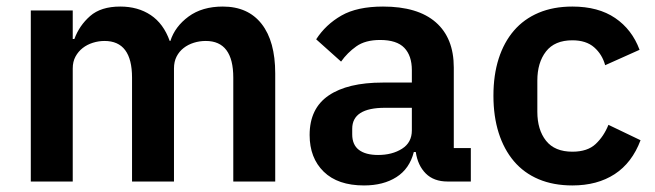

<svg xmlns="http://www.w3.org/2000/svg" viewBox="-20 -554 2000 586"><path d="M74 0V-522H202V-435H207Q222 -476 255 -505Q288 -534 347 -534Q401 -534 440 -508Q479 -482 498 -429H500Q514 -473 555.5 -503.5Q597 -534 660 -534Q737 -534 778.5 -481Q820 -428 820 -330V0H692V-317Q692 -429 608 -429Q589 -429 571.5 -423.5Q554 -418 540.5 -407.5Q527 -397 519 -381.5Q511 -366 511 -345V0H383V-317Q383 -429 299 -429Q281 -429 263.5 -423.5Q246 -418 232.5 -407.5Q219 -397 210.5 -381.5Q202 -366 202 -345V0Z M1346 0Q1304 0 1279.5 -24.5Q1255 -49 1249 -90H1243Q1230 -39 1190 -13.5Q1150 12 1091 12Q1011 12 968 -30Q925 -72 925 -142Q925 -223 983 -262.5Q1041 -302 1148 -302H1237V-340Q1237 -384 1214 -408Q1191 -432 1140 -432Q1095 -432 1067.5 -412.5Q1040 -393 1021 -366L945 -434Q974 -479 1022 -506.5Q1070 -534 1149 -534Q1255 -534 1310 -486Q1365 -438 1365 -348V-102H1417V0ZM1134 -81Q1177 -81 1207 -100Q1237 -119 1237 -156V-225H1155Q1055 -225 1055 -161V-144Q1055 -112 1075.5 -96.5Q1096 -81 1134 -81Z M1727 12Q1669 12 1624 -7Q1579 -26 1548.5 -62Q1518 -98 1502 -148.5Q1486 -199 1486 -262Q1486 -325 1502 -375Q1518 -425 1548.5 -460.5Q1579 -496 1624 -515Q1669 -534 1727 -534Q1806 -534 1857.5 -499Q1909 -464 1932 -402L1827 -355Q1818 -388 1793.5 -409.5Q1769 -431 1727 -431Q1673 -431 1646.5 -397Q1620 -363 1620 -308V-213Q1620 -158 1646.5 -124.5Q1673 -91 1727 -91Q1773 -91 1798 -114.5Q1823 -138 1837 -173L1935 -126Q1909 -57 1856 -22.5Q1803 12 1727 12Z"/></svg>

Font: IBM Plex Sans SmBld
Style: Regular
Weight: 600
Designer: Mike Abbink, Paul van der Laan, Pieter van Rosmalen
Foundry: Bold Monday
Version: Version 3.005